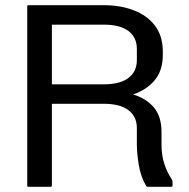

<svg xmlns="http://www.w3.org/2000/svg" viewBox="-20 -720 730 740"><path d="M380 -700Q444 -700 495.8 -680.2Q547.5 -660.5 577.5 -620.8Q607.5 -581 607.5 -521V-509Q607.5 -448 576.2 -410.8Q545 -373.5 493 -356Q543 -341 572.8 -306.2Q602.5 -271.5 602.5 -211V-164Q602.5 -121.5 613.2 -88.8Q624 -56 641 -30.5Q645 -25 645 -20V-5Q645 0 640 0H550Q545 0 542.5 -4.5Q521.5 -41.5 514.5 -86.5Q507.5 -131.5 507.5 -164V-226Q507.5 -271 475 -295.5Q442.5 -320 380 -320H180V-5Q180 0 175 0H90Q85 0 85 -5V-695Q85 -700 90 -700ZM180 -625V-395H380Q442.5 -395 475 -419.5Q507.5 -444 507.5 -489V-531Q507.5 -576 475 -600.5Q442.5 -625 380 -625Z"/></svg>

Font: MFEK Sans
Style: Regular
Weight: 400
Designer: Owen Earl
Foundry: indestructible type*
Version: Version 0.001; ttfautohint (v1.8.4.7-5d5b)